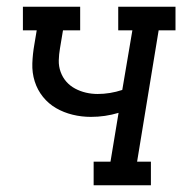

<svg xmlns="http://www.w3.org/2000/svg" viewBox="-20 -550 541 570"><path d="M258 0V-70H308L332 -215Q312 -209 291.5 -206Q271 -203 250 -203Q222 -203 195.5 -209.5Q169 -216 146.5 -229Q124 -242 107.5 -262.5Q91 -283 83 -308.5Q75 -334 76 -362Q77 -390 82 -418L89 -460H48V-530H218V-460H167L158 -406Q155 -389 154.5 -371Q154 -353 160 -336.5Q166 -320 177 -307.5Q188 -295 203 -287Q218 -279 235 -275Q252 -271 270 -271Q288 -271 306.5 -274Q325 -277 343 -283L373 -460H331V-530H501V-460H451L387 -70H428V0Z"/></svg>

Font: Iosevka Curly Slab Oblique
Style: Regular
Weight: 400
Italic angle: -9°
Monospace: yes
Designer: Belleve Invis
Foundry: Belleve Invis
Version: Version 11.1.0; ttfautohint (v1.8.3)